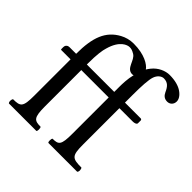

<svg xmlns="http://www.w3.org/2000/svg" viewBox="-182 -849 1001 1001"><g transform="rotate(45 318.5 -349.0)"><path d="M381 -564C372 -528 371 -489 371 -469V-431H169V-438C169 -506 175 -541 181 -560C203 -640 247 -653 263 -653C275 -653 283 -651 300 -641C331 -623 328 -562 372 -562C375 -562 379 -563 381 -564ZM450 -122V-390H549C560 -390 574 -394 574 -403V-423C574 -427 571 -431 566 -431H450V-486C450 -553 453 -603 461 -626C469 -650 488 -664 504 -664C534 -664 548 -647 561 -618C569 -601 581 -590 602 -590C622 -590 637 -605 637 -626C637 -642 627 -659 606 -674C585 -689 553 -698 513 -698C482 -698 444 -682 419 -650C414 -644 409 -637 405 -630C390 -652 345 -681 265 -681C237 -681 212 -674 190 -662C117 -622 90 -553 90 -431H42C23 -431 18 -417 18 -409V-396C18 -391 19 -390 23 -390H90V-122C90 -39 79 -31 25 -31C22 -28 20 -21 20 -14C20 -8 22 -3 25 0H130H228C231 -3 232 -8 232 -14C232 -21 231 -28 228 -31C182 -31 169 -39 169 -122V-390H371V-122C371 -39 360 -31 316 -31C313 -28 312 -21 312 -14C312 -8 313 -3 316 0H411H529C532 -3 534 -8 534 -14C534 -21 532 -28 529 -31C461 -31 450 -39 450 -122Z"/></g></svg>

Font: Ponomar Unicode
Style: Regular
Weight: 400
Version: 1.3